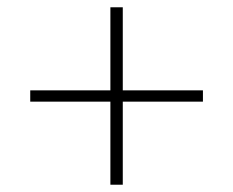

<svg xmlns="http://www.w3.org/2000/svg" viewBox="-20 -569 640 527"><path d="M317 -62V-290H537V-321H317V-549H283V-321H63V-290H283V-62Z"/></svg>

Font: IBM Plex Thai Looped ExtraLight
Style: Regular
Weight: 200
Designer: Mike Abbink, Paul van der Laan, Pieter van Rosmalen, Ben Mitchell, Mark Frömberg
Foundry: Bold Monday
Version: Version 1.0